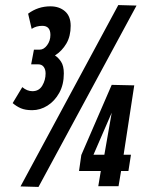

<svg xmlns="http://www.w3.org/2000/svg" viewBox="-20 -735 584 758"><path d="M30 -328 68 -391Q87 -375 108 -375Q134 -375 147 -397Q160 -419 160 -445Q160 -461 152.5 -471Q145 -481 131 -481H103L114 -539H137Q153 -539 166 -556.5Q179 -574 179 -597Q179 -633 147 -633Q123 -633 105 -621L91 -681Q130 -710 179 -710Q214 -710 236.5 -690.5Q259 -671 259 -633Q259 -592 242 -563Q225 -534 197 -516Q210 -508 221 -491.5Q232 -475 232 -445Q232 -401 214 -368.5Q196 -336 167.5 -318Q139 -300 107 -300Q80 -300 62.5 -307.5Q45 -315 30 -328ZM132 3 61 1 447 -715 519 -713ZM292 -60 301 -123 421 -400 510 -398 468 -124H497L487 -60H458L448 0H368L378 -60ZM349 -124H392L421 -290Z"/></svg>

Font: Georama ExtraCondensed
Style: Bold Italic
Weight: 700
Width: 2
Italic angle: -9°
Designer: Jean-Baptiste Levee
Foundry: Production Type
Version: Version 1.000